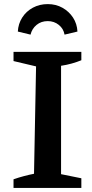

<svg xmlns="http://www.w3.org/2000/svg" viewBox="-20 -917 449 937"><path d="M46 0V-42Q72 -51 96.5 -57.5Q121 -64 146 -69L156 -593L46 -619V-664H377V-623Q355 -614 330 -607Q305 -600 278 -596V-67L377 -47V0ZM213 -897Q253 -897 285 -879Q317 -861 336.5 -831Q356 -801 358 -763L295 -748Q290 -777 267 -795.5Q244 -814 213 -814Q181 -814 158.5 -795.5Q136 -777 129 -748L67 -763Q69 -801 88.5 -831.5Q108 -862 140.5 -879.5Q173 -897 213 -897Z"/></svg>

Font: Piazzolla Thin
Style: Bold
Weight: 700
Version: Version 2.005